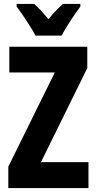

<svg xmlns="http://www.w3.org/2000/svg" viewBox="-20 -950 488 970"><path d="M159 -770H291C312 -811 358 -879 386 -917V-930H298C275 -910 253 -888 225 -853C198 -885 174 -912 153 -930H64V-917C91 -881 141 -807 159 -770ZM427 0V-131H187L421 -606V-714H27V-584H257L22 -108V0Z"/></svg>

Font: Noto Sans Arabic UI XCn XBd
Style: Regular
Weight: 800
Width: 2
Designer: Monotype Design Team, Nadine Chahine and Nizar Qandah
Foundry: Monotype Imaging Inc.
Version: Version 2.010